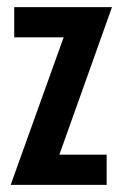

<svg xmlns="http://www.w3.org/2000/svg" viewBox="-20 -520 345 540"><path d="M159 -415H20V-500H295L147 -85H280V0H10Z"/></svg>

Font: Piscolabis
Style: Regular
Weight: 400
Designer: Ariel Martín Pérez
Foundry: Tunera Type Foundry
Version: Version 1.000